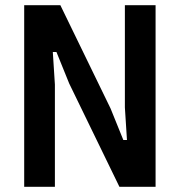

<svg xmlns="http://www.w3.org/2000/svg" viewBox="-20 -718 691 738"><path d="M246 -397 197 -518H183L191 -393V0H73V-698H212L405 -301L454 -180H468L460 -305V-698H578V0H439Z"/></svg>

Font: IBM Plex Sans Cond SmBld
Style: Regular
Weight: 600
Width: 3
Designer: Mike Abbink, Paul van der Laan, Pieter van Rosmalen
Foundry: Bold Monday
Version: Version 1.3